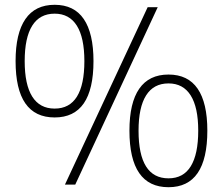

<svg xmlns="http://www.w3.org/2000/svg" viewBox="-20 -770 930 801"><path d="M208 -280Q45 -280 45 -515Q45 -631 86 -690.5Q127 -750 208 -750Q289 -750 329.5 -690.5Q370 -631 370 -515Q370 -280 208 -280ZM208 -317Q270 -317 301 -367Q332 -417 332 -515Q332 -613 300.5 -663Q269 -713 208 -713Q146 -713 114.5 -663Q83 -613 83 -515Q83 -417 114.5 -367Q146 -317 208 -317ZM683 11Q520 11 520 -225Q520 -341 561 -400Q602 -459 683 -459Q764 -459 804.5 -400Q845 -341 845 -225Q845 11 683 11ZM683 -26Q745 -26 776 -76.5Q807 -127 807 -225Q807 -322 775.5 -372Q744 -422 683 -422Q621 -422 589.5 -372Q558 -322 558 -225Q558 -26 683 -26ZM596 -740H638L294 0H251Z"/></svg>

Font: Encode Sans Normal
Style: Thin
Weight: 100
Designer: Pablo Impallari, Andres Torresi
Foundry: Pablo Impallari, Andres Torresi
Version: Version 1.000; ttfautohint (v1.00) -l 8 -r 50 -G 200 -x 14 -